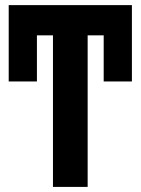

<svg xmlns="http://www.w3.org/2000/svg" viewBox="-20 -734 553 754"><path d="M324.2 0H188V-595.2H14.2V-713.9H498V-595.2H324.2ZM14.2 -713.9H125V-414.1H14.2ZM387.2 -713.9H498V-414.1H387.2Z"/></svg>

Font: Open Sans Condensed
Style: Regular
Weight: 400
Width: 3
Designer: Monotype Design Team
Foundry: Monotype Imaging Inc.
Version: Version 3.000